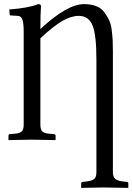

<svg xmlns="http://www.w3.org/2000/svg" viewBox="-20 -678 643 932"><path d="M528 -430V158Q528 179 538 189Q548 199 571 202L595 205Q603 206 603 213V232L601 234Q520 232 481 232L375 234L374 232V213Q374 206 381 205L405 202Q429 199 438.5 189.5Q448 180 448 158V-389Q448 -509 429 -555Q410 -601 362 -601Q326 -601 283 -576.5Q240 -552 176 -492V-72Q176 -50 185 -40.5Q194 -31 218 -29L242 -27Q250 -26 250 -19V0L248 2Q172 0 133 0L22 2L21 0V-19Q21 -26 28 -27L52 -29Q77 -31 86 -40.5Q95 -50 95 -72V-523Q95 -569 88 -585Q81 -601 65 -601L33 -603Q27 -603 27 -608L25 -632Q118 -639 166 -658Q179 -658 179 -648Q176 -608 176 -543V-537Q306 -658 388 -658Q421 -658 446 -648.5Q471 -639 485.5 -619.5Q500 -600 509.5 -580.5Q519 -561 522.5 -530.5Q526 -500 527 -480.5Q528 -461 528 -430Z"/></svg>

Font: Libertinus Sans
Style: Regular
Weight: 400
Designer: Philipp H. Poll
Foundry: Khaled Hosny
Version: Version 6.1